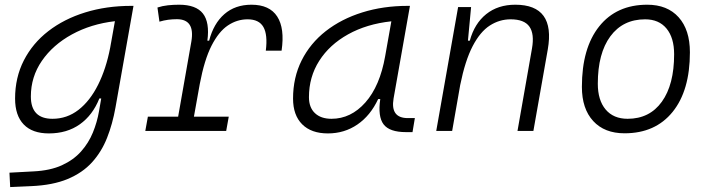

<svg xmlns="http://www.w3.org/2000/svg" viewBox="-20 -547 2970 802"><path d="M22.5 234.4 19.5 174.3 120.1 168.9Q189.9 165.5 238.5 143.3Q287.1 121.1 318.6 85.7Q350.1 50.3 367.9 6.8Q385.7 -36.6 393.6 -82.5L402.8 -135.7H395Q367.2 -65.9 313.5 -27.8Q259.8 10.3 184.1 10.3Q115.2 10.3 79.1 -27.1Q43 -64.5 43 -135.3Q43 -223.1 79.6 -294.7Q116.2 -366.2 181.9 -417Q247.6 -467.8 335.9 -495.1Q424.3 -522.5 528.3 -522.5H537.6L462.4 -98.1Q450.2 -29.3 427.2 28.8Q404.3 86.9 364.5 130.9Q324.7 174.8 262.7 200.7Q200.7 226.6 110.4 230.5ZM460 -458.5Q359.9 -446.8 280.5 -403.3Q201.2 -359.9 155 -293Q108.9 -226.1 108.9 -144Q108.9 -50.8 199.2 -50.8Q259.8 -50.8 307.9 -88.1Q356 -125.5 389.6 -192.6Q423.3 -259.8 440.4 -348.6L443.8 -368.2V-367.7Z M586.9 0 597.7 -59.6H724.1L779.3 -373.5Q795.4 -466.8 718.8 -466.8Q700.2 -466.8 682.1 -464.4Q664.1 -461.9 646 -456.5L637.7 -515.6Q658.7 -522.5 681.4 -524.9Q704.1 -527.3 728 -527.3Q798.8 -527.3 827.6 -490.5Q856.4 -453.6 846.2 -377H853.5Q872.1 -448.7 917.2 -488Q962.4 -527.3 1030.3 -527.3Q1106 -527.3 1137.9 -478Q1169.9 -428.7 1156.2 -335.4H1090.3Q1098.6 -401.9 1080.3 -434.1Q1062 -466.3 1014.2 -466.3Q970.2 -466.3 931.9 -440.7Q893.6 -415 863.5 -356Q833.5 -296.9 814.5 -196.3L790 -59.6H935.5L924.8 0Z M1349.6 10.3Q1280.3 10.3 1242.2 -27.8Q1204.1 -65.9 1204.1 -135.3Q1204.1 -223.1 1240 -294.7Q1275.9 -366.2 1340.8 -417Q1405.8 -467.8 1493.2 -495.1Q1580.6 -522.5 1683.1 -522.5H1692.4L1624 -135.7Q1609.9 -53.7 1683.6 -53.7H1712.9L1703.1 4.9H1676.3Q1606.9 4.9 1582.3 -27.6Q1557.6 -60.1 1568.4 -133.3H1559.6Q1527.3 -64 1472.9 -26.9Q1418.5 10.3 1349.6 10.3ZM1364.7 -50.8Q1445.8 -50.8 1506.3 -119.1Q1566.9 -187.5 1588.9 -312.5L1614.7 -458Q1511.7 -446.8 1434.1 -403.6Q1356.4 -360.4 1313.5 -293Q1270.5 -225.6 1270.5 -141.1Q1270.5 -98.1 1295.4 -74.5Q1320.3 -50.8 1364.7 -50.8Z M1802.2 0 1893.6 -517.6H1947.8L1934.6 -377H1942.4Q1961.9 -448.7 2011 -488Q2060.1 -527.3 2132.3 -527.3Q2300.8 -527.3 2268.1 -340.3L2208 0H2141.6L2202.1 -344.2Q2212.9 -405.3 2191.4 -435.8Q2169.9 -466.3 2112.8 -466.3Q2066.4 -466.3 2026.1 -440.4Q1985.8 -414.6 1954.3 -354.2Q1922.9 -293.9 1902.3 -191.9L1868.7 0Z M2588.9 9.8Q2504.9 9.8 2457.8 -41.5Q2410.6 -92.8 2410.6 -184.1Q2410.6 -346.2 2482.9 -436.8Q2555.2 -527.3 2683.6 -527.3Q2767.6 -527.3 2814.7 -474.9Q2861.8 -422.4 2861.8 -328.6Q2861.8 -168.9 2789.6 -79.6Q2717.3 9.8 2588.9 9.8ZM2601.6 -50.8Q2693.4 -50.8 2744.6 -122.1Q2795.9 -193.4 2795.9 -320.3Q2795.9 -389.2 2764.2 -427.7Q2732.4 -466.3 2674.8 -466.3Q2582 -466.3 2529.5 -395.3Q2477.1 -324.2 2477.1 -197.3Q2477.1 -128.4 2509.8 -89.6Q2542.5 -50.8 2601.6 -50.8Z"/></svg>

Font: Cascadia Mono Light
Style: Italic
Weight: 300
Italic angle: -10°
Monospace: yes
Designer: Aaron Bell
Foundry: Saja Typeworks
Version: Version 2404.023; ttfautohint (v1.8.4)